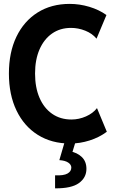

<svg xmlns="http://www.w3.org/2000/svg" viewBox="-20 -748 607 1011"><path d="M349.6 7.8Q252 7.8 179.4 -37.6Q106.9 -83 66.9 -166Q26.9 -249 26.9 -360.8Q26.9 -472.2 66.4 -554.4Q106 -636.7 178 -682.1Q250 -727.5 347.2 -727.5Q398.9 -727.5 450.2 -712.2Q501.5 -696.8 540.5 -668.9L488.3 -544.4Q465.8 -571.8 429 -586.4Q392.1 -601.1 354 -601.1Q296.4 -601.1 253.9 -571.3Q211.4 -541.5 188 -487.5Q164.6 -433.6 164.6 -360.8Q164.6 -287.6 188 -233.2Q211.4 -178.7 254.6 -148.7Q297.9 -118.7 356 -118.7Q395.5 -118.7 432.6 -135Q469.7 -151.4 490.7 -178.7L542.5 -54.2Q502.4 -24.4 451.7 -8.3Q400.9 7.8 349.6 7.8ZM270 243.7V175.3Q315.4 177.2 335.4 165.8Q355.5 154.3 355.5 134.3Q355.5 119.1 339.4 108.2Q323.2 97.2 292.5 95.2L320.3 0H377.4L353 80.1L347.2 48.3Q386.2 55.2 410.6 78.6Q435.1 102.1 435.1 141.1Q435.1 187.5 395.5 216.1Q356 244.6 270 243.7Z"/></svg>

Font: Reddit Sans Condensed
Style: Bold
Weight: 700
Designer: Stephen Hutchings
Foundry: Reddit
Version: Version 1.014